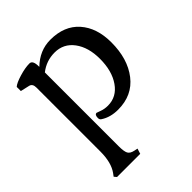

<svg xmlns="http://www.w3.org/2000/svg" viewBox="-197 -577 933 933"><g transform="rotate(-45 269.5 -110.5)"><path d="M222.7 240.2 231.4 212.9 212.9 209Q189.5 204.1 182.1 189.9Q174.8 175.8 174.8 140.6V-367.2Q219.7 -402.3 276.4 -402.3Q337.9 -402.3 374.5 -353Q411.1 -303.7 411.1 -224.6Q411.1 -141.6 374.5 -88.9Q337.9 -36.1 277.3 -36.1Q253.9 -36.1 234.4 -43.5Q214.8 -50.8 213.9 -50.8Q200.2 -50.8 200.2 -28.3Q200.2 -16.6 209 -11.7Q246.1 12.7 298.8 12.7Q396.5 12.7 451.7 -58.1Q506.8 -128.9 506.8 -242.2Q506.8 -341.8 454.1 -401.4Q401.4 -460.9 305.7 -460.9Q232.4 -460.9 174.8 -405.3V-409.2Q174.8 -451.2 152.3 -451.2Q123 -451.2 82.5 -439Q42 -426.8 28.3 -414.1V-385.7L75.2 -375Q93.8 -370.1 93.8 -344.7V95.7Q93.8 170.9 63.5 212.9L52.7 227.5L63.5 240.2Z"/></g></svg>

Font: Kurale
Style: Regular
Weight: 400
Version: 1.0; ttfautohint (v1.3)